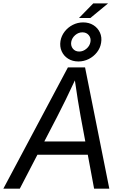

<svg xmlns="http://www.w3.org/2000/svg" viewBox="-47 -1132 736 1152"><path d="M-26.9 0 360.4 -727.5H463.4L608.9 0H517.6L436.5 -435.5Q429.2 -475.1 419.7 -533.9Q410.2 -592.8 397 -684.6H418.9Q377 -594.7 348.4 -536.1Q319.8 -477.5 297.9 -435.5L71.8 0ZM142.6 -203.6 155.8 -283.2H520L506.8 -203.6ZM426.8 -1023.9 512.7 -1111.8H601.6L495.1 -1023.9ZM423.3 -763.2Q388.2 -763.2 361.8 -779.8Q335.4 -796.4 323 -824.5Q310.5 -852.5 315.9 -886.2Q321.3 -917 340.8 -942.4Q360.4 -967.8 389.6 -982.7Q418.9 -997.6 451.7 -997.6Q487.3 -997.6 513.7 -981Q540 -964.4 552.7 -936.5Q565.4 -908.7 559.6 -875Q554.7 -843.8 534.7 -818.1Q514.6 -792.5 485.4 -777.8Q456.1 -763.2 423.3 -763.2ZM428.2 -822.8Q451.7 -822.8 471.4 -839.4Q491.2 -856 495.6 -879.9Q500 -903.8 485.8 -920.9Q471.7 -938 447.3 -938Q423.8 -938 404.3 -921.4Q384.8 -904.8 380.4 -880.9Q376.5 -856.9 390.4 -839.8Q404.3 -822.8 428.2 -822.8Z"/></svg>

Font: Inter 24pt
Style: Italic
Weight: 400
Italic angle: -9.3988°
Designer: Rasmus Andersson
Foundry: rsms
Version: Version 4.001;git-66647c0bb